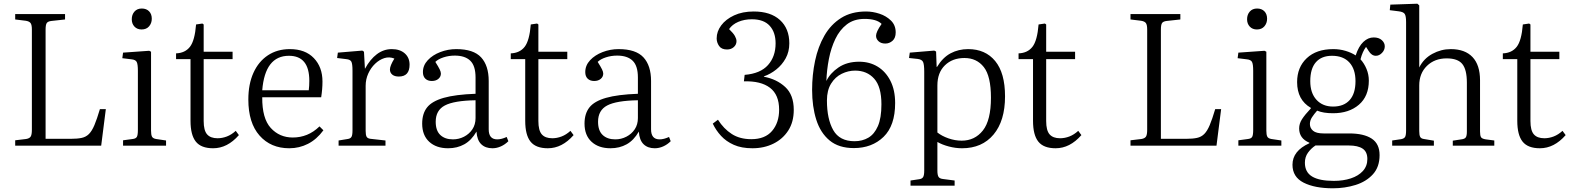

<svg xmlns="http://www.w3.org/2000/svg" viewBox="-20 -786 8474 1036"><path d="M62 0V-29L121 -36Q139 -39 145.5 -49Q152 -59 152 -86V-627Q152 -652 145 -661.5Q138 -671 119 -674L62 -681V-710H331V-681L258 -673Q239 -671 232.5 -662Q226 -653 226 -626V-37H363Q398 -37 421 -42Q444 -47 460 -63Q476 -79 489.5 -111Q503 -143 519 -197H551L526 0Z M744 -627Q720 -627 705.5 -642.5Q691 -658 691 -682Q691 -707 705.5 -723.5Q720 -740 745 -740Q770 -740 784.5 -725Q799 -710 799 -685Q799 -661 784.5 -644Q770 -627 744 -627ZM644 0V-29L696 -36Q713 -38 718.5 -47.5Q724 -57 724 -85V-404Q724 -440 717.5 -452Q711 -464 689 -466L640 -472L644 -502L785 -512L795 -507V-81Q795 -59 800 -49Q805 -39 822 -36L876 -28V0Z M1130 14Q1065 14 1036.5 -22Q1008 -58 1008 -134V-467H930V-498Q979 -500 1005 -533.5Q1031 -567 1038 -654L1072 -659L1079 -654V-507H1235V-467H1079V-133Q1079 -82 1097.5 -61Q1116 -40 1154 -40Q1179 -40 1204 -49.5Q1229 -59 1252 -80L1269 -57Q1207 14 1130 14Z M1541 14Q1441 14 1380.5 -54.5Q1320 -123 1320 -249Q1320 -332 1347.5 -393Q1375 -454 1425.5 -487.5Q1476 -521 1544 -521Q1627 -521 1673.5 -472.5Q1720 -424 1720 -346Q1720 -305 1713 -261H1395Q1394 -147 1441 -95.5Q1488 -44 1560 -44Q1600 -44 1636 -58.5Q1672 -73 1704 -104L1725 -83Q1689 -34 1642 -10Q1595 14 1541 14ZM1395 -299H1646Q1649 -322 1649 -350Q1649 -485 1539 -485Q1410 -485 1395 -299Z M1807 0V-28L1856 -36Q1871 -38 1876.5 -47.5Q1882 -57 1882 -82V-405Q1882 -441 1876 -453Q1870 -465 1848 -467L1799 -473L1803 -502L1935 -513L1944 -507L1949 -416H1950Q1977 -466 2013.5 -493.5Q2050 -521 2094 -521Q2138 -521 2164 -498Q2190 -475 2190 -437Q2190 -373 2132 -373Q2109 -373 2096.5 -383.5Q2084 -394 2084 -411Q2084 -431 2108 -470Q2081 -481 2054 -472.5Q2027 -464 2004 -442Q1981 -420 1967 -389Q1953 -358 1953 -323V-80Q1953 -58 1958 -48.5Q1963 -39 1979 -37L2060 -28V0Z M2398 14Q2334 14 2296 -21Q2258 -56 2258 -119Q2258 -173 2284.5 -206.5Q2311 -240 2374 -258Q2437 -276 2546 -280V-368Q2546 -431 2517.5 -458.5Q2489 -486 2434 -486Q2402 -486 2373 -476.5Q2344 -467 2329 -452Q2346 -425 2352.5 -411.5Q2359 -398 2359 -389Q2359 -372 2345.5 -360.5Q2332 -349 2310 -349Q2288 -349 2275 -361.5Q2262 -374 2262 -397Q2262 -433 2288 -461Q2314 -489 2355.5 -505Q2397 -521 2442 -521Q2535 -521 2576 -476.5Q2617 -432 2617 -349V-88Q2617 -34 2663 -34Q2686 -34 2714 -47L2723 -24Q2705 -6 2682.5 4Q2660 14 2637 14Q2599 14 2576.5 -8Q2554 -30 2551 -76Q2524 -29 2485.5 -7.5Q2447 14 2398 14ZM2424 -34Q2456 -34 2484 -48.5Q2512 -63 2529 -88.5Q2546 -114 2546 -149V-245Q2430 -243 2380.5 -217Q2331 -191 2331 -129Q2331 -81 2356 -57.5Q2381 -34 2424 -34Z M2936 14Q2871 14 2842.5 -22Q2814 -58 2814 -134V-467H2736V-498Q2785 -500 2811 -533.5Q2837 -567 2844 -654L2878 -659L2885 -654V-507H3041V-467H2885V-133Q2885 -82 2903.5 -61Q2922 -40 2960 -40Q2985 -40 3010 -49.5Q3035 -59 3058 -80L3075 -57Q3013 14 2936 14Z M3274 14Q3210 14 3172 -21Q3134 -56 3134 -119Q3134 -173 3160.5 -206.5Q3187 -240 3250 -258Q3313 -276 3422 -280V-368Q3422 -431 3393.5 -458.5Q3365 -486 3310 -486Q3278 -486 3249 -476.5Q3220 -467 3205 -452Q3222 -425 3228.5 -411.5Q3235 -398 3235 -389Q3235 -372 3221.5 -360.5Q3208 -349 3186 -349Q3164 -349 3151 -361.5Q3138 -374 3138 -397Q3138 -433 3164 -461Q3190 -489 3231.5 -505Q3273 -521 3318 -521Q3411 -521 3452 -476.5Q3493 -432 3493 -349V-88Q3493 -34 3539 -34Q3562 -34 3590 -47L3599 -24Q3581 -6 3558.5 4Q3536 14 3513 14Q3475 14 3452.5 -8Q3430 -30 3427 -76Q3400 -29 3361.5 -7.5Q3323 14 3274 14ZM3300 -34Q3332 -34 3360 -48.5Q3388 -63 3405 -88.5Q3422 -114 3422 -149V-245Q3306 -243 3256.5 -217Q3207 -191 3207 -129Q3207 -81 3232 -57.5Q3257 -34 3300 -34Z M4040 14Q3981 14 3939.5 -4.5Q3898 -23 3870.5 -53Q3843 -83 3826 -119L3854 -140Q3885 -91 3928.5 -63Q3972 -35 4034 -35Q4108 -35 4146 -79.5Q4184 -124 4184 -194Q4184 -275 4134.5 -312.5Q4085 -350 3994 -347L3998 -382Q4083 -389 4124 -435Q4165 -481 4165 -552Q4165 -612 4133 -647Q4101 -682 4037 -682Q3996 -682 3963.5 -668Q3931 -654 3914 -629Q3937 -607 3945.5 -591.5Q3954 -576 3954 -564Q3954 -545 3939.5 -532Q3925 -519 3903 -519Q3873 -519 3860 -538Q3847 -557 3847 -579Q3847 -616 3871.5 -649Q3896 -682 3941 -703Q3986 -724 4047 -724Q4138 -724 4188.5 -678Q4239 -632 4239 -552Q4239 -507 4219.5 -471.5Q4200 -436 4168.5 -411Q4137 -386 4102 -374V-372Q4171 -359 4217 -316.5Q4263 -274 4263 -193Q4263 -128 4233.5 -82Q4204 -36 4153.5 -11Q4103 14 4040 14Z M4587 13Q4506 13 4456.5 -28Q4407 -69 4384.5 -140Q4362 -211 4362 -301Q4362 -382 4378 -458Q4394 -534 4428.5 -594Q4463 -654 4518.5 -689Q4574 -724 4653 -724Q4689 -724 4725.5 -712Q4762 -700 4787.5 -675Q4813 -650 4813 -611Q4813 -581 4796 -566Q4779 -551 4757 -551Q4734 -551 4720.5 -563.5Q4707 -576 4707 -593Q4707 -603 4714 -618.5Q4721 -634 4737 -657Q4710 -684 4645 -684Q4588 -684 4549.5 -654.5Q4511 -625 4487.5 -576Q4464 -527 4452.5 -467.5Q4441 -408 4439 -349Q4459 -391 4504.5 -422Q4550 -453 4616 -453Q4672 -453 4715.5 -426.5Q4759 -400 4784.5 -350Q4810 -300 4810 -230Q4810 -108 4747.5 -47.5Q4685 13 4587 13ZM4591 -24Q4633 -24 4665.5 -43Q4698 -62 4717 -105.5Q4736 -149 4736 -223Q4736 -318 4697 -361.5Q4658 -405 4594 -405Q4557 -405 4522 -388Q4487 -371 4464.5 -335Q4442 -299 4442 -244Q4442 -144 4476 -84Q4510 -24 4591 -24Z M4893 216V188L4940 181Q4955 179 4961 169.5Q4967 160 4967 134V-399Q4967 -437 4961 -451Q4955 -465 4932 -468L4885 -473L4889 -502L5021 -513L5031 -508L5034 -425H5036Q5067 -476 5109.5 -498.5Q5152 -521 5204 -521Q5297 -521 5350 -456.5Q5403 -392 5403 -266Q5403 -134 5341 -60Q5279 14 5171 14Q5136 14 5100 4.5Q5064 -5 5038 -20V134Q5038 158 5044 168Q5050 178 5069 180L5131 188V216ZM5169 -27Q5240 -27 5283.5 -82Q5327 -137 5327 -259Q5327 -375 5288.5 -424Q5250 -473 5184 -473Q5119 -473 5078.5 -433.5Q5038 -394 5038 -325V-71Q5062 -52 5097.5 -39.5Q5133 -27 5169 -27Z M5676 14Q5611 14 5582.5 -22Q5554 -58 5554 -134V-467H5476V-498Q5525 -500 5551 -533.5Q5577 -567 5584 -654L5618 -659L5625 -654V-507H5781V-467H5625V-133Q5625 -82 5643.5 -61Q5662 -40 5700 -40Q5725 -40 5750 -49.5Q5775 -59 5798 -80L5815 -57Q5753 14 5676 14Z M6080 0V-29L6139 -36Q6157 -39 6163.5 -49Q6170 -59 6170 -86V-627Q6170 -652 6163 -661.5Q6156 -671 6137 -674L6080 -681V-710H6349V-681L6276 -673Q6257 -671 6250.5 -662Q6244 -653 6244 -626V-37H6381Q6416 -37 6439 -42Q6462 -47 6478 -63Q6494 -79 6507.5 -111Q6521 -143 6537 -197H6569L6544 0Z M6762 -627Q6738 -627 6723.5 -642.5Q6709 -658 6709 -682Q6709 -707 6723.5 -723.5Q6738 -740 6763 -740Q6788 -740 6802.5 -725Q6817 -710 6817 -685Q6817 -661 6802.5 -644Q6788 -627 6762 -627ZM6662 0V-29L6714 -36Q6731 -38 6736.5 -47.5Q6742 -57 6742 -85V-404Q6742 -440 6735.5 -452Q6729 -464 6707 -466L6658 -472L6662 -502L6803 -512L6813 -507V-81Q6813 -59 6818 -49Q6823 -39 6840 -36L6894 -28V0Z M7172 230Q7074 230 7014 199.5Q6954 169 6954 103Q6954 28 7045 -13V-16Q6990 -39 6990 -93Q6990 -119 7005.5 -143Q7021 -167 7053 -201V-204Q6979 -247 6979 -343Q6979 -423 7031 -472Q7083 -521 7174 -521Q7209 -521 7240.5 -511.5Q7272 -502 7295 -487Q7311 -536 7336.5 -560Q7362 -584 7392 -584Q7420 -584 7436 -569.5Q7452 -555 7452 -536Q7452 -516 7437 -500.5Q7422 -485 7404 -485Q7381 -485 7365 -511L7351 -533Q7332 -508 7321 -466Q7341 -444 7353.5 -414Q7366 -384 7366 -351Q7366 -267 7312.5 -221Q7259 -175 7173 -175Q7146 -175 7125 -178.5Q7104 -182 7087 -189Q7071 -171 7059.5 -153.5Q7048 -136 7048 -117Q7048 -95 7065 -80.5Q7082 -66 7122 -66H7260Q7339 -66 7381.5 -38Q7424 -10 7424 51Q7424 115 7388 154.5Q7352 194 7294.5 212Q7237 230 7172 230ZM7173 -211Q7231 -211 7262.5 -246Q7294 -281 7294 -348Q7294 -413 7261 -449Q7228 -485 7167 -485Q7111 -485 7080.5 -450.5Q7050 -416 7050 -348Q7050 -284 7083.5 -247.5Q7117 -211 7173 -211ZM7177 190Q7228 190 7269 176.5Q7310 163 7334 136.5Q7358 110 7358 72Q7358 33 7332.5 16Q7307 -1 7258 -1H7078Q7054 15 7037.5 38Q7021 61 7021 92Q7021 143 7060 166.5Q7099 190 7177 190Z M7492 0V-28L7540 -35Q7556 -38 7561.5 -47Q7567 -56 7567 -83V-667Q7567 -700 7559.5 -711Q7552 -722 7527 -725L7479 -731L7482 -761L7628 -766L7638 -757V-425V-422Q7662 -470 7709 -495.5Q7756 -521 7808 -521Q7885 -521 7925.5 -478Q7966 -435 7966 -353V-76Q7966 -54 7971.5 -45.5Q7977 -37 7997 -34L8043 -28V0H7819V-27L7865 -34Q7883 -36 7889 -44.5Q7895 -53 7895 -76V-340Q7895 -410 7870.5 -440.5Q7846 -471 7786 -471Q7721 -471 7679.5 -430.5Q7638 -390 7638 -325V-79Q7638 -57 7643 -47.5Q7648 -38 7663 -36L7717 -27V0Z M8289 14Q8224 14 8195.5 -22Q8167 -58 8167 -134V-467H8089V-498Q8138 -500 8164 -533.5Q8190 -567 8197 -654L8231 -659L8238 -654V-507H8394V-467H8238V-133Q8238 -82 8256.5 -61Q8275 -40 8313 -40Q8338 -40 8363 -49.5Q8388 -59 8411 -80L8428 -57Q8366 14 8289 14Z"/></svg>

Font: Literata 36pt Light
Style: Regular
Weight: 300
Designer: Latin by Veronika Burian and Jose Scaglione. Greek by Irene Vlachou. Cyrillic by Vera Evstafieva.
Foundry: TypeTogether
Version: Version 3.002